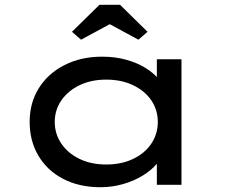

<svg xmlns="http://www.w3.org/2000/svg" viewBox="-20 -773 954 803"><path d="M400 10Q311 10 244 -25Q177 -60 140.5 -122Q104 -184 104 -263Q104 -343 142.5 -404.5Q181 -466 250 -501Q319 -536 407 -536Q462 -536 508.5 -523Q555 -510 590 -488Q625 -466 644.5 -440.5Q664 -415 665 -389H636V-525H739V0H636V-141L657 -136Q656 -112 634.5 -86.5Q613 -61 577.5 -39Q542 -17 496 -3.5Q450 10 400 10ZM424 -85Q488 -85 537 -108.5Q586 -132 613 -172.5Q640 -213 640 -263Q640 -313 613 -353Q586 -393 537 -416.5Q488 -440 424 -440Q361 -440 312.5 -416.5Q264 -393 236.5 -353Q209 -313 209 -263Q209 -213 236.5 -172.5Q264 -132 312.5 -108.5Q361 -85 424 -85ZM319 -607 281 -640 396 -753H482L597 -640L559 -607L424 -680H454Z"/></svg>

Font: Lexend Tera
Style: Regular
Weight: 400
Designer: Bonnie Shaver-Troup, Thomas Jockin
Foundry: Lexend
Version: Version 1.007